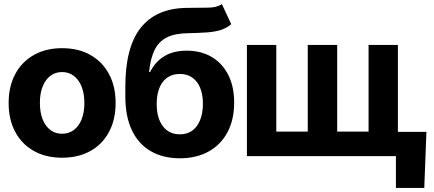

<svg xmlns="http://www.w3.org/2000/svg" viewBox="-20 -757 2106 931"><path d="M281.2 7.8Q202.6 7.8 144.2 -25Q85.8 -57.7 53.9 -117.4Q21.9 -177.1 21.9 -257.4Q21.9 -338.2 53.9 -397.8Q85.8 -457.4 144.2 -490.4Q202.6 -523.4 281.2 -523.4Q360.4 -523.4 418.5 -490.4Q476.7 -457.4 508.6 -397.8Q540.6 -338.2 540.6 -257.4Q540.6 -177.1 508.7 -117.4Q476.9 -57.7 418.6 -25Q360.4 7.8 281.2 7.8ZM281.2 -108.4Q313.2 -108.4 337.5 -126.3Q361.9 -144.1 375.5 -177.6Q389.1 -211.1 389.1 -257.4Q389.1 -304.1 375.5 -337.6Q361.9 -371.2 337.6 -389.4Q313.4 -407.6 281.2 -407.6Q248.8 -407.6 224.6 -389.6Q200.4 -371.5 186.9 -337.9Q173.4 -304.4 173.4 -257.4Q173.6 -211.1 187.1 -177.6Q200.6 -144.1 224.8 -126.3Q249 -108.4 281.2 -108.4Z M1055.9 -737.1 1101.4 -639.5Q1078.7 -620.7 1051 -611.8Q1023.3 -602.8 984.9 -600Q946.4 -597.2 891 -595.9Q828.7 -595.4 789.6 -575.9Q750.4 -556.3 729.9 -515.3Q709.5 -474.3 702.9 -408H708Q732.4 -457.3 776.5 -484.3Q820.6 -511.3 885.4 -511.3Q954.2 -511.3 1005.9 -481.2Q1057.6 -451.1 1086.5 -394.5Q1115.4 -338 1115.4 -259.2Q1115.4 -177.1 1083.4 -116.4Q1051.4 -55.8 992.3 -22.7Q933.2 10.4 851.8 10.5Q770.4 10.4 711 -24Q651.6 -58.3 619.6 -125.3Q587.7 -192.4 587.7 -290.2V-334.4Q587.5 -529.2 663.2 -623.3Q738.9 -717.4 886.1 -718.8Q946.6 -719.7 989.1 -719.9Q1031.5 -720.1 1055.9 -737.1ZM852.9 -105.7Q887.1 -105.7 911.9 -123.3Q936.6 -141 950.2 -174.5Q963.9 -208 963.9 -253.9Q963.9 -300.1 950.1 -332.3Q936.4 -364.5 911.6 -381.4Q886.7 -398.4 852.5 -398.4Q826.2 -398.4 805.4 -388.8Q784.7 -379.1 770 -360.6Q755.4 -342.1 747.7 -315.1Q740 -288.2 739.8 -253.9Q739.6 -184.8 769.8 -145Q800 -105.2 852.9 -105.7Z M2047.7 -117.6 2037.3 154.3H1899.8V0H1840V-117.6ZM1177.3 -539.1H1319.7V-118.8H1472.3V-539.1H1615V-118.8H1767.2V-539.1H1909.4V0H1177.3Z"/></svg>

Font: Inter Display V
Style: Regular
Weight: 400
Designer: Rasmus Andersson
Foundry: rsms
Version: Version 3.015;git-src